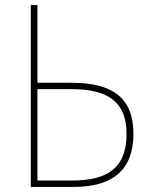

<svg xmlns="http://www.w3.org/2000/svg" viewBox="-20 -734 603 754"><path d="M101 0H270C424 0 504 -68 504 -208C504 -346 427 -409 260 -409H127V-714H101ZM127 -25V-384H260C409 -384 477 -330 477 -208C477 -80 409 -25 263 -25Z"/></svg>

Font: Noto Sans Mono SemiCondensed Thin
Style: Regular
Weight: 100
Width: 4
Designer: Monotype Design Team
Foundry: Monotype Imaging Inc.
Version: Version 2.014